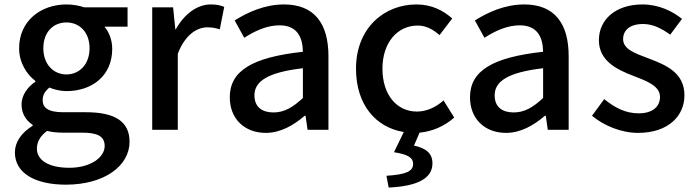

<svg xmlns="http://www.w3.org/2000/svg" viewBox="-20 -584 3135 864"><path d="M276 247C452 247 563 161 563 54C563 -39 495 -79 366 -79H264C194 -79 172 -101 172 -133C172 -160 185 -175 202 -190C226 -180 255 -174 279 -174C394 -174 485 -243 485 -364C485 -405 470 -441 450 -464H554V-551H359C338 -558 310 -564 279 -564C165 -564 66 -491 66 -367C66 -301 101 -249 139 -220V-216C107 -195 77 -158 77 -114C77 -70 99 -41 127 -22V-18C76 13 47 56 47 102C47 198 143 247 276 247ZM279 -249C222 -249 175 -293 175 -367C175 -441 221 -483 279 -483C337 -483 383 -440 383 -367C383 -293 336 -249 279 -249ZM292 171C201 171 146 138 146 85C146 57 159 29 192 5C215 11 240 13 266 13H349C415 13 451 27 451 73C451 124 388 171 292 171Z M665 0H780V-342C814 -430 868 -461 913 -461C936 -461 949 -458 969 -452L989 -553C972 -560 955 -564 928 -564C868 -564 810 -522 771 -452H769L759 -551H665Z M1176 14C1242 14 1301 -20 1351 -63H1355L1364 0H1458V-331C1458 -478 1395 -564 1258 -564C1170 -564 1093 -528 1036 -492L1079 -414C1126 -444 1180 -470 1238 -470C1319 -470 1342 -414 1343 -351C1114 -326 1014 -265 1014 -146C1014 -49 1081 14 1176 14ZM1211 -78C1162 -78 1125 -100 1125 -155C1125 -216 1180 -258 1343 -277V-143C1298 -101 1259 -78 1211 -78Z M1729 260C1855 254 1926 221 1926 151C1926 105 1896 83 1843 71L1868 13C1923 8 1979 -15 2024 -55L1976 -132C1943 -103 1902 -82 1856 -82C1765 -82 1701 -158 1701 -275C1701 -391 1767 -469 1860 -469C1897 -469 1928 -452 1958 -426L2015 -501C1975 -536 1924 -564 1854 -564C1709 -564 1582 -458 1582 -275C1582 -112 1672 -10 1797 10L1753 101C1818 111 1839 127 1839 153C1839 186 1811 201 1719 207Z M2257 14C2323 14 2382 -20 2432 -63H2436L2445 0H2539V-331C2539 -478 2476 -564 2339 -564C2251 -564 2174 -528 2117 -492L2160 -414C2207 -444 2261 -470 2319 -470C2400 -470 2423 -414 2424 -351C2195 -326 2095 -265 2095 -146C2095 -49 2162 14 2257 14ZM2292 -78C2243 -78 2206 -100 2206 -155C2206 -216 2261 -258 2424 -277V-143C2379 -101 2340 -78 2292 -78Z M2851 14C2987 14 3060 -62 3060 -155C3060 -258 2975 -292 2899 -321C2838 -344 2784 -362 2784 -408C2784 -446 2812 -476 2874 -476C2918 -476 2957 -456 2996 -428L3049 -499C3006 -534 2944 -564 2871 -564C2749 -564 2675 -495 2675 -403C2675 -310 2756 -271 2829 -243C2889 -220 2950 -198 2950 -148C2950 -106 2919 -74 2854 -74C2795 -74 2747 -99 2699 -138L2644 -63C2697 -19 2775 14 2851 14Z"/></svg>

Font: Noto Sans CJK TC Medium
Style: Regular
Weight: 500
Designer: Ryoko NISHIZUKA 西塚涼子 (kana, bopomofo & ideographs); Paul D. Hunt (Latin, Greek & Cyrillic); Sandoll Communications 산돌커뮤니
Foundry: Adobe
Version: Version 2.004;hotconv 1.0.118;makeotfexe 2.5.65603